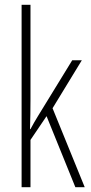

<svg xmlns="http://www.w3.org/2000/svg" viewBox="-20 -780 379 800"><path d="M107 -365Q107 -332 106.5 -303Q106 -274 105 -242H107Q116 -258 122.5 -270Q129 -282 138 -296L281 -529H321L199 -329L333 0H294L174 -296L107 -197V0H70V-760H107Z"/></svg>

Font: Noto Sans Gujarati ExtraCondensed ExtraLight
Style: Regular
Weight: 200
Width: 2
Designer: Jelle Bosma - Monotype Design Team, Universal Thirst
Foundry: Monotype Imaging Inc.
Version: Version 2.106; ttfautohint (v1.8.4.7-5d5b)